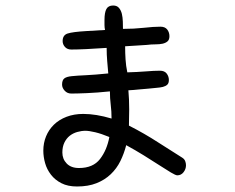

<svg xmlns="http://www.w3.org/2000/svg" viewBox="-20 -552 845 690"><path d="M236.3 -374Q221.7 -374 213.4 -383.3Q205.1 -392.6 205.1 -404.3Q205.1 -425.8 223.1 -431.6Q241.2 -437.5 291 -440.4L357.4 -444.3Q355.5 -453.1 355.5 -462.4Q355.5 -471.7 355.5 -480.5Q355.5 -506.8 362.3 -519.5Q369.1 -532.2 386.7 -532.2Q400.4 -532.2 407.7 -523.4Q415 -514.6 418 -502Q420.9 -489.3 421.4 -474.6Q421.9 -460 421.9 -448.2Q460.9 -448.2 496.6 -452.1Q532.2 -456.1 556.6 -456.1Q573.2 -456.1 581.1 -445.8Q588.9 -435.5 588.9 -421.9Q588.9 -409.2 582 -403.3Q575.2 -397.5 564.5 -395Q553.7 -392.6 538.6 -392.6Q523.4 -392.6 507.8 -390.6Q490.2 -389.6 470.2 -388.2Q450.2 -386.7 429.7 -385.7Q429.7 -361.3 431.2 -338.4Q432.6 -315.4 437.5 -292Q473.6 -293 503.9 -295.4Q534.2 -297.9 554.7 -297.9Q571.3 -297.9 579.1 -287.6Q586.9 -277.3 586.9 -264.6Q586.9 -252.9 581.1 -247.6Q575.2 -242.2 565.4 -239.7Q555.7 -237.3 542 -236.3Q528.3 -235.4 512.7 -233.4Q497.1 -232.4 479 -230.5Q460.9 -228.5 441.4 -227.5Q444.3 -195.3 444.3 -159.2Q444.3 -144.5 443.8 -129.9Q443.4 -115.2 443.4 -100.6Q499 -72.3 548.8 -40Q598.6 -7.8 634.8 14.6Q642.6 19.5 645.5 26.9Q648.4 34.2 648.4 42Q648.4 55.7 639.6 66.9Q630.9 78.1 617.2 78.1Q611.3 78.1 594.2 67.9Q577.1 57.6 552.2 41.5Q527.3 25.4 496.6 6.3Q465.8 -12.7 433.6 -30.3Q425.8 0 412.6 26.9Q399.4 53.7 377.9 74.2Q356.4 94.7 326.7 106.4Q296.9 118.2 256.8 118.2Q223.6 118.2 200.7 106.4Q177.7 94.7 163.1 75.7Q148.4 56.6 142.1 34.2Q135.7 11.7 135.7 -10.7Q135.7 -38.1 145.5 -62Q155.3 -85.9 173.8 -104Q192.4 -122.1 219.2 -132.3Q246.1 -142.6 279.3 -142.6Q325.2 -142.6 380.9 -126Q380.9 -152.3 377.9 -175.8Q375 -199.2 375 -223.6Q328.1 -218.8 292 -217.3Q255.9 -215.8 236.3 -215.8Q221.7 -215.8 212.4 -226.1Q203.1 -236.3 203.1 -248Q203.1 -263.7 210.9 -270Q218.8 -276.4 237.8 -278.3Q256.8 -280.3 288.6 -281.7Q320.3 -283.2 369.1 -288.1Q367.2 -310.5 365.2 -333Q363.3 -355.5 363.3 -379.9Q322.3 -377 289.6 -375.5Q256.8 -374 236.3 -374ZM373 -59.6Q344.7 -71.3 322.3 -76.7Q299.8 -82 287.1 -82Q272.5 -82 257.3 -77.6Q242.2 -73.2 230.5 -64Q218.8 -54.7 211.4 -39.6Q204.1 -24.4 204.1 -3.9Q204.1 19.5 219.7 35.6Q235.4 51.8 263.7 51.8Q314.5 51.8 339.4 19.5Q364.3 -12.7 373 -59.6Z"/></svg>

Font: Hi Melody
Style: Regular
Weight: 400
Designer: YoonDesign Inc.
Foundry: YoonDesign Inc.
Version: Version 3.00